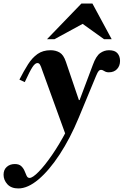

<svg xmlns="http://www.w3.org/2000/svg" viewBox="-84 -744 694 1078"><path d="M19 314Q-21 314 -42.5 290.5Q-64 267 -64 237Q-64 209 -46 193Q-28 177 -1 177Q23 177 35.5 189Q48 201 54 216Q60 231 65.5 243Q71 255 82 255Q99 255 133 220.5Q167 186 208 126.5Q249 67 288 -7L320 -68L437 -379Q455 -429 478 -445.5Q501 -462 528 -462Q561 -462 575.5 -445Q590 -428 590 -402Q590 -374 573 -356Q556 -338 527 -338Q512 -338 501.5 -345Q491 -352 483 -352Q476 -352 470 -345.5Q464 -339 455 -317L358 -83Q310 33 251 123Q192 213 132 263.5Q72 314 19 314ZM289 25 153 -350Q146 -372 140.5 -381Q135 -390 126 -390Q113 -390 98 -367Q83 -344 55 -283L25 -297Q50 -346 73.5 -383Q97 -420 127 -441Q157 -462 200 -462Q229 -462 251 -449Q273 -436 286 -397L359 -182H363L372 -144ZM180 -524 373 -724H435L543 -524H500L380 -610L222 -524Z"/></svg>

Font: Libre Bodoni
Style: Bold Italic
Weight: 700
Italic angle: -13°
Version: Version 2.005;gftools[0.9.23]